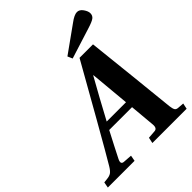

<svg xmlns="http://www.w3.org/2000/svg" viewBox="-270 -1047 1189 1189"><g transform="rotate(-45 325.0 -452.0)"><path d="M373 -751 545 -874Q585 -904 609 -904Q631 -904 647 -881Q663 -858 663 -840Q663 -819 647.5 -807.5Q632 -796 590 -783L387 -719ZM-24 0 -17 -38 10 -41Q33 -43 46.5 -52.5Q60 -62 75 -87Q113 -150 226 -349L420 -692H538L572 -375Q576 -338 587 -230Q598 -122 602 -86Q605 -62 611 -52Q617 -42 633 -41L674 -38L666 0H366L374 -38L426 -42Q452 -43 449 -79L434 -246H234Q216 -213 187 -155.5Q158 -98 148 -79Q130 -43 161 -42L217 -38L210 0ZM260 -294H429L405 -555H403Q392 -537 333 -429Q274 -321 260 -294Z"/></g></svg>

Font: Heuristica
Style: Bold Italic
Weight: 700
Italic angle: -13°
Version: Version 1.0.2